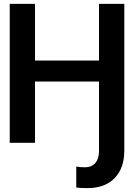

<svg xmlns="http://www.w3.org/2000/svg" viewBox="-20 -734 689 987"><path d="M160 -714V-423H489V-714H619V40Q619 131 569 182Q519 233 430 233Q392 233 372 230V122Q389 126 416 126Q451 126 470 104Q489 82 489 42V-315H160V0H30V-714Z"/></svg>

Font: Non Bureau Medium
Style: Regular
Weight: 500
Designer: Jona Saucedo
Foundry: Non Foundry
Version: Version 1.000; ttfautohint (v1.8.4)